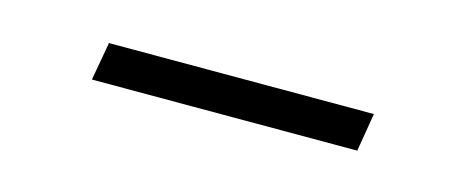

<svg xmlns="http://www.w3.org/2000/svg" viewBox="-23 -406 474 201"><g transform="rotate(15 214.5 -306.0)"><path d="M368.2 -327.1 361.3 -285.6H73.7L81.1 -327.1Z"/></g></svg>

Font: Inter 20pt ExtraLight
Style: Italic
Weight: 250
Italic angle: -9.3988°
Version: Version 4.001;git-66647c0bb